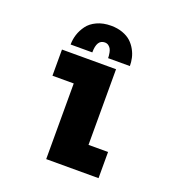

<svg xmlns="http://www.w3.org/2000/svg" viewBox="-125 -784 820 886"><g transform="rotate(20 285.0 -340.5)"><path d="M124.5 -535.5Q124.5 -560.5 132.2 -584.8Q140 -609 156.2 -631.2Q172.5 -653.5 202.2 -667.2Q232 -681 271 -681Q302.5 -681 328 -671.8Q353.5 -662.5 369.5 -647.8Q385.5 -633 396.2 -613.5Q407 -594 411.2 -574.5Q415.5 -555 415.5 -535.5H308.5Q308.5 -541 308.2 -546Q308 -551 306 -561.5Q304 -572 300.2 -579.2Q296.5 -586.5 288.8 -592.5Q281 -598.5 270 -598.5Q231 -598.5 231 -535.5ZM360.5 -128.5H456.5V0H199.5V-371.5H95V-500H360.5Z"/></g></svg>

Font: League Mono Narrow ExtraBold
Style: Regular
Weight: 800
Width: 3
Designer: Tyler Finck
Foundry: The League of Moveable Type / Tyler Finck
Version: Version 2.210